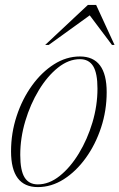

<svg xmlns="http://www.w3.org/2000/svg" viewBox="-20 -752 486 782"><path d="M305.5 -522Q414.5 -522 414.5 -376.5Q414.5 -302 391.8 -232.8Q369 -163.5 329.5 -108.8Q290 -54 239.8 -22Q189.5 10 134 10Q25 10 25 -135.5Q25 -210 47.8 -279.2Q70.5 -348.5 110 -403.2Q149.5 -458 199.8 -490Q250 -522 305.5 -522ZM134 -1Q180 -1 223.2 -35.5Q266.5 -70 301.2 -127.2Q336 -184.5 356.5 -253.2Q377 -322 377 -391Q377 -454 359.5 -482.5Q342 -511 305.5 -511Q259.5 -511 216.2 -476.5Q173 -442 138.2 -384.8Q103.5 -327.5 83 -258.8Q62.5 -190 62.5 -121Q62.5 -58 80 -29.5Q97.5 -1 134 -1ZM164 -569 338 -732H371.5L446.5 -569H436L345.5 -689.5L178.5 -569Z"/></svg>

Font: Newsreader Display ExtraLight
Style: Italic
Weight: 275
Italic angle: -17°
Designer: Hugues Gentile
Foundry: Production Type
Version: Version 1.002